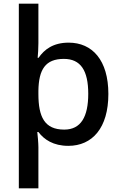

<svg xmlns="http://www.w3.org/2000/svg" viewBox="-20 -780 660 1040"><path d="M567 -271C567 -454 480 -549 352 -549C268 -549 220 -512 189 -467H184C186 -485 188 -521 188 -546V-760H82V240H188V17C188 -4 184 -49 182 -65H188C219 -24 269 10 350 10C480 10 567 -87 567 -271ZM458 -272C458 -147 418 -78 328 -78C221 -78 188 -147 188 -271V-289C190 -404 226 -461 326 -461C417 -461 458 -398 458 -272Z"/></svg>

Font: Noto Sans Georgian Medium
Style: Regular
Weight: 500
Designer: Monotype Design Team, Akaki Razmadze
Foundry: Google LLC
Version: Version 2.005